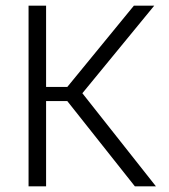

<svg xmlns="http://www.w3.org/2000/svg" viewBox="-20 -659 598 679"><path d="M457 0 218 -301.5H137.5V-351.5H218L453.5 -639H525.5L264.5 -321L264 -338.5L531.5 0ZM81 0V-639H143V0Z"/></svg>

Font: Anek Latin Medium Light
Style: Regular
Weight: 300
Version: Version 1.003